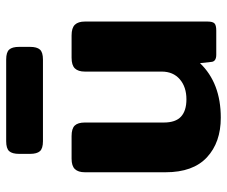

<svg xmlns="http://www.w3.org/2000/svg" viewBox="-78 -660 752 637"><g transform="rotate(-90 298.5 -341.0)"><path d="M107 -618V-654Q107 -677 116 -687Q125 -697 149 -697H420Q444 -697 453 -687Q462 -677 462 -654V-618Q462 -595 453 -585Q444 -575 420 -575H149Q125 -575 116 -585Q107 -595 107 -618ZM46 -168V-436Q46 -458 56.5 -469Q67 -480 91 -480H166Q191 -480 201 -469.5Q211 -459 211 -436V-174Q211 -135 230.5 -117Q250 -99 288 -99Q329 -99 354.5 -121Q380 -143 380 -181V-436Q380 -458 390.5 -469Q401 -480 426 -480H500Q525 -480 535.5 -469Q546 -458 546 -436V-29Q546 -12 540 -6Q534 0 516 0H436Q413 0 412 -17L408 -54Q342 15 227 15Q145 15 95.5 -31Q46 -77 46 -168Z"/></g></svg>

Font: Mitr Medium
Style: Regular
Weight: 500
Designer: Thanarat Vachiruckul
Foundry: Cadson Demak
Version: Version 1.003